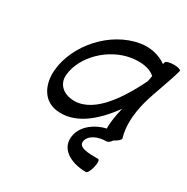

<svg xmlns="http://www.w3.org/2000/svg" viewBox="-182 -716 1090 1121"><g transform="rotate(30 363.5 -155.0)"><path d="M634 -25C612 -98 618 -182 640 -267C664 -356 703 -444 727 -533C729 -542 708 -549 680 -549C652 -549 627 -542 625 -533C624 -529 623 -524 622 -520C574 -553 514 -569 447 -558C263 -527 107 -351 91 -172C83 -74 126 12 218 25C343 42 454 -47 546 -175C534 -124 524 -73 526 -30C454 -14 388 35 373 101C350 198 441 251 547 251C556 251 569 228 575 200C582 172 580 149 571 149C507 149 431 149 444 99C455 56 511 36 560 36C572 36 585 26 593 12C617 0 637 -18 634 -25ZM256 -76C198 -84 158 -125 164 -184C177 -314 303 -435 441 -458C503 -468 564 -462 602 -428C600 -415 598 -402 595 -389C512 -219 398 -56 256 -76Z"/></g></svg>

Font: Nupuram Medium Oblique
Style: Regular
Weight: 500
Designer: Santhosh Thottingal (santhosh.thottingal@gmail.com)
Foundry: SMC
Version: Version 1.000